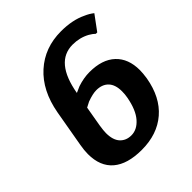

<svg xmlns="http://www.w3.org/2000/svg" viewBox="-197 -840 980 980"><g transform="rotate(-45 293.0 -350.0)"><path d="M54 -169Q54 -197 60 -230L95 -430Q119 -563 200.5 -636.5Q282 -710 400 -710Q482 -710 540 -682Q566 -671 586 -655L527 -575H517Q506 -586 487 -597Q445 -620 394 -620Q268 -620 235 -430Q252 -438 269 -445Q314 -460 356 -460Q447 -460 496 -414Q545 -368 545 -285Q545 -263 540 -230Q520 -114 448 -52Q376 10 264 10Q161 10 107.5 -35.5Q54 -81 54 -169ZM400 -230Q404 -251 404 -273Q404 -321 380.5 -345.5Q357 -370 315 -370Q289 -370 248 -355Q237 -350 219 -340L200 -230Q195 -198 195 -180Q195 -130 218 -105Q241 -80 279 -80Q320 -80 353 -117.5Q386 -155 400 -230Z"/></g></svg>

Font: Scada
Style: Bold Italic
Weight: 700
Italic angle: -10°
Version: Version 4.000